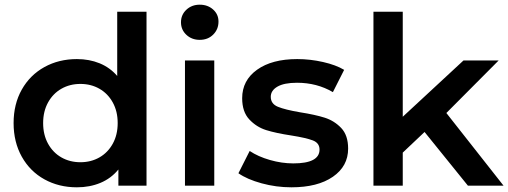

<svg xmlns="http://www.w3.org/2000/svg" viewBox="-20 -792 2168 819"><path d="M605 -742V0H485V-69Q454 -31 408.5 -12Q363 7 308 7Q231 7 169.5 -27Q108 -61 73 -123.5Q38 -186 38 -267Q38 -348 73 -410Q108 -472 169.5 -506Q231 -540 308 -540Q361 -540 405 -522Q449 -504 480 -468V-742ZM482 -267Q482 -317 461 -355Q440 -393 404 -413.5Q368 -434 323 -434Q278 -434 242 -413.5Q206 -393 185 -355Q164 -317 164 -267Q164 -217 185 -179Q206 -141 242 -120.5Q278 -100 323 -100Q368 -100 404 -120.5Q440 -141 461 -179Q482 -217 482 -267Z M769 -534H894V0H769ZM752 -697Q752 -729 775 -750.5Q798 -772 832 -772Q866 -772 889 -751.5Q912 -731 912 -700Q912 -667 889.5 -644.5Q867 -622 832 -622Q798 -622 775 -643.5Q752 -665 752 -697Z M997 -53 1045 -148Q1081 -124 1131.5 -109.5Q1182 -95 1231 -95Q1343 -95 1343 -154Q1343 -182 1314.5 -193Q1286 -204 1223 -214Q1157 -224 1115.5 -237Q1074 -250 1043.5 -282.5Q1013 -315 1013 -373Q1013 -449 1076.5 -494.5Q1140 -540 1248 -540Q1303 -540 1358 -527.5Q1413 -515 1448 -494L1400 -399Q1332 -439 1247 -439Q1192 -439 1163.5 -422.5Q1135 -406 1135 -379Q1135 -349 1165.5 -336.5Q1196 -324 1260 -313Q1324 -303 1365 -290Q1406 -277 1435.5 -246Q1465 -215 1465 -158Q1465 -83 1400 -38Q1335 7 1223 7Q1158 7 1096 -10Q1034 -27 997 -53Z M1791 -229 1698 -141V0H1573V-742H1698V-294L1957 -534H2107L1884 -310L2128 0H1976Z"/></svg>

Font: APTA Sans SemiBold
Style: Bold
Weight: 600
Version: Version 7.200